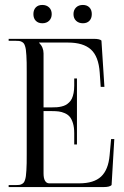

<svg xmlns="http://www.w3.org/2000/svg" viewBox="-20 -756 503 776"><path d="M15 0ZM151 -736Q167.8 -736 178.4 -726Q189 -716 189 -699Q189 -682.5 178.6 -672.2Q168.2 -662 151 -662Q134.5 -662 124.8 -671.9Q115 -681.8 115 -699Q115 -715.8 124.5 -725.9Q134 -736 151 -736ZM315 -736Q331.5 -736 341.2 -726.1Q351 -716.2 351 -699Q351 -682.2 341.5 -672.1Q332 -662 315 -662Q298.2 -662 287.6 -672Q277 -682 277 -699Q277 -715.5 287.4 -725.8Q297.8 -736 315 -736ZM291 -172H280V-218Q280 -241.2 274.9 -257.9Q269.8 -274.5 262 -283.9Q254.2 -293.2 241.8 -298.6Q229.2 -304 217.6 -305.5Q206 -307 190 -307H156V-55Q156 -35.2 162.1 -25.1Q168.2 -15 179 -15H300Q359.5 -15 388.6 -42.4Q417.8 -69.8 423 -128L429 -194H442L431 -8Q423 0 400 0H15V-8H44Q52 -8 57.4 -8.6Q62.8 -9.2 67.8 -11.9Q72.8 -14.5 75.6 -17.8Q78.5 -21 81 -28.5Q83.5 -36 84.6 -44.2Q85.8 -52.5 86.6 -66.9Q87.5 -81.2 87.8 -96.5Q88 -111.8 88 -135V-464Q88 -487.2 87.8 -502.5Q87.5 -517.8 86.6 -532.1Q85.8 -546.5 84.6 -554.8Q83.5 -563 81 -570.5Q78.5 -578 75.6 -581.2Q72.8 -584.5 67.8 -587.1Q62.8 -589.8 57.4 -590.4Q52 -591 44 -591H15V-599H359Q383 -599 390 -592L402 -405H387L383 -463Q378.5 -527.8 347.5 -555.9Q316.5 -584 255 -584H138V-583Q156 -565 156 -540V-322H190Q201.2 -322 209.9 -322.6Q218.5 -323.2 228.4 -325.5Q238.2 -327.8 245.2 -331.5Q252.2 -335.2 259.2 -341.9Q266.2 -348.5 270.5 -357.6Q274.8 -366.8 277.4 -380Q280 -393.2 280 -410V-439H291Z"/></svg>

Font: FogtwoNo5
Style: Regular
Weight: 400
Designer: gluk (gluksza@wp.pl)
Foundry: gluk (gluksza@wp.pl)
Version: Version 0.87